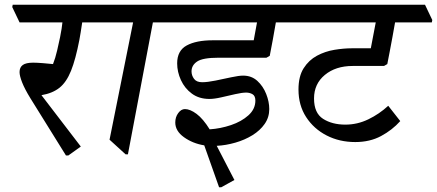

<svg xmlns="http://www.w3.org/2000/svg" viewBox="-20 -640 1855 815"><path d="M270 20H260L109 -223Q85 -262 74 -290Q63 -318 63 -334Q63 -354 76.5 -364Q90 -374 121 -374Q136 -374 161.5 -372Q187 -370 205 -368Q215 -393 222.5 -425.5Q230 -458 235 -482Q239 -503 241.5 -518Q244 -533 245 -545H63L32 -610L34 -620H450L481 -555L479 -545H329Q326 -526 322.5 -503Q319 -480 317 -471Q301 -388 281.5 -339.5Q262 -291 232.5 -267.5Q203 -244 156 -236L323 -18Z M746 -545H629L523 15H513L445 -47L545 -545H457L426 -610L428 -620H717L748 -555Z M919 155H910L847 -23Q798 -31 761 -57.5Q724 -84 724 -120Q724 -143 736.5 -160Q749 -177 765 -177Q787 -177 814.5 -156.5Q842 -136 870 -91Q916 -94 960.5 -109Q1005 -124 1034.5 -150.5Q1064 -177 1064 -213Q1064 -233 1052 -240Q1040 -247 1025 -247Q1008 -247 979 -240.5Q950 -234 920 -227Q890 -220 869 -220Q825 -220 794.5 -242.5Q764 -265 748 -300Q732 -335 732 -371Q732 -425 772.5 -447Q813 -469 883 -469H1057L1071 -545H724L693 -610L695 -620H1245L1276 -555L1274 -545H1151Q1145 -509 1138 -471.5Q1131 -434 1125 -403L1111 -395H907Q841 -395 817 -379Q793 -363 793 -337Q793 -320 803.5 -305.5Q814 -291 838 -291Q861 -291 895 -298Q929 -305 961.5 -312Q994 -319 1012 -319Q1048 -319 1072.5 -296.5Q1097 -274 1110 -241Q1123 -208 1123 -177Q1123 -142 1103.5 -114Q1084 -86 1051.5 -66Q1019 -46 979 -34.5Q939 -23 900 -21L975 124Z M1813 -545H1657Q1652 -517 1646 -483.5Q1640 -450 1634 -419.5Q1628 -389 1624 -368L1610 -360H1477Q1405 -360 1359 -322Q1313 -284 1313 -222Q1313 -160 1351.5 -135.5Q1390 -111 1446 -111Q1497 -111 1543.5 -133.5Q1590 -156 1628 -191L1679 -126Q1645 -88 1597.5 -62.5Q1550 -37 1488 -37Q1421 -37 1366.5 -65Q1312 -93 1279.5 -143Q1247 -193 1247 -260Q1247 -316 1269 -350.5Q1291 -385 1325.5 -403.5Q1360 -422 1399.5 -428.5Q1439 -435 1473 -435H1554L1575 -545H1252L1221 -610L1223 -620H1784L1815 -555Z"/></svg>

Font: Tiro Devanagari Marathi
Style: Italic
Weight: 400
Italic angle: -11°
Designer: Devanagari: John Hudson & Fiona Ross, assisted by Paul Hanslow. Latin: John Hudson with Paul Hanslow, assisted by Kaja S
Foundry: Tiro Typeworks Ltd.
Version: Version 1.52